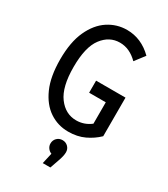

<svg xmlns="http://www.w3.org/2000/svg" viewBox="-227 -804 1016 1159"><g transform="rotate(30 280.5 -224.5)"><path d="M45 -345Q45 -465 81 -543.5Q117 -622 176.5 -661Q236 -700 307 -700Q407 -700 485 -623L433 -555Q405 -583 374 -597.5Q343 -612 308 -612Q235 -612 186.5 -548Q138 -484 138 -345Q138 -206 187.5 -139.5Q237 -73 312 -73Q368 -73 413 -108V-257H297V-341H502V-72Q465 -36 416 -13Q367 10 304 10Q232 10 173.5 -29Q115 -68 80 -146.5Q45 -225 45 -345ZM356 125Q356 150 341 191L320 251H267L284 176Q268 170 258 156Q248 142 248 125Q248 102 263.5 86.5Q279 71 302 71Q325 71 340.5 86.5Q356 102 356 125Z"/></g></svg>

Font: Radio Canada Condensed
Style: Regular
Weight: 400
Width: 3
Designer: Charles Daoud, Etienne Aubert Bonn, Alexandre Saumier Demers, Jacques Le Bailly
Foundry: Radio-Canada
Version: Version 2.104; ttfautohint (v1.8.4.7-5d5b);gftools[0.9.28.de